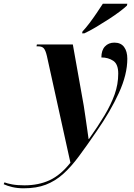

<svg xmlns="http://www.w3.org/2000/svg" viewBox="-176 -776 723 1036"><path d="M-48 240Q-82 240 -109.5 233.5Q-137 227 -156 218L-152 208Q-137 214 -110 219Q-83 224 -44 224Q32 224 91.5 196.5Q151 169 204 102L77 -474Q70 -504 60.5 -515Q51 -526 30 -526H21L23 -536H217L276 -205Q280 -179 285 -145Q290 -111 294.5 -79Q299 -47 302 -26H304Q353 -95 388 -153.5Q423 -212 442.5 -266.5Q462 -321 462 -379Q462 -430 435 -448Q408 -466 371 -466Q371 -505 390.5 -525.5Q410 -546 441 -546Q476 -546 493.5 -522.5Q511 -499 511 -459Q511 -374 465.5 -274.5Q420 -175 345 -67Q293 9 250 67Q207 125 164.5 163Q122 201 71.5 220.5Q21 240 -48 240ZM269 -606Q287 -625 307 -651.5Q327 -678 345.5 -705.5Q364 -733 379 -756H511L509 -746Q497 -734 470.5 -714Q444 -694 410 -672Q376 -650 341.5 -629.5Q307 -609 279 -596H267Z"/></svg>

Font: Noto Serif Display SemiCondensed
Style: Bold Italic
Weight: 700
Width: 4
Italic angle: -12°
Designer: Monotype Design Team
Foundry: Monotype Imaging Inc.
Version: Version 2.009